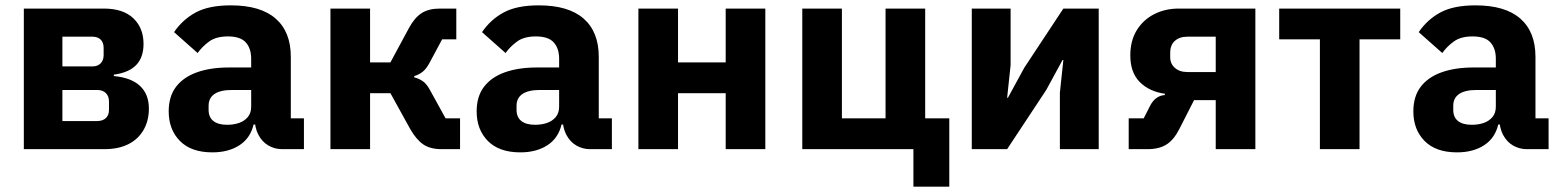

<svg xmlns="http://www.w3.org/2000/svg" viewBox="-20 -557 5833 717"><path d="M69 0V-525H367.6Q440 -525 478 -488.7Q516 -452.5 516 -393Q516 -343.1 489 -314.6Q462 -286 405 -278.2V-273Q470 -267 503 -236Q536 -205 536 -151.6Q536 -106 516 -71.5Q496 -37 459.2 -18.5Q422.3 0 370 0ZM213 -105H343Q363.3 -105 375.2 -115.9Q387 -126.9 387 -147V-178Q387 -198 375.2 -209.5Q363.3 -221 343 -221H213ZM213 -309H325Q344.8 -309 355.9 -320.5Q367 -332 367 -351V-378Q367 -398.3 355.9 -409.2Q344.8 -420 325 -420H213Z M1115 0H1033Q1006 0 982.5 -13.5Q959 -27 945 -53.5Q931 -80 931 -117V-130L963 -92H927Q915 -41 874 -14.5Q833 12 773 12Q694 12 652 -30.5Q610 -73 610 -141Q610 -197 637.5 -233Q665 -269 715.5 -287Q766 -305 835 -305H918V-338Q918 -376 898 -398.5Q878 -421 831 -421Q787 -421 761 -402Q735 -383 718 -359L630 -437Q662 -484 711 -510.5Q760 -537 842 -537Q953 -537 1009.5 -487.5Q1066 -438 1066 -345V-115H1115ZM918 -221H846Q803 -221 781 -206Q759 -191 759 -162V-147Q759 -119 777 -105Q795 -91 828 -91Q853 -91 873 -98Q893 -105 905.5 -120Q918 -135 918 -159Z M1214 0V-525H1362V-324H1438L1507 -452Q1528 -491 1554.5 -508Q1581 -525 1623 -525H1684V-410H1631L1586 -326Q1573 -301 1559 -289.5Q1545 -278 1527 -273V-268Q1544 -264 1558.5 -254Q1573 -244 1585 -222L1644 -115H1698V0H1629Q1587 0 1561 -17.5Q1535 -35 1512 -75L1438 -209H1362V0Z M2265 0H2183Q2156 0 2132.5 -13.5Q2109 -27 2095 -53.5Q2081 -80 2081 -117V-130L2113 -92H2077Q2065 -41 2024 -14.5Q1983 12 1923 12Q1844 12 1802 -30.5Q1760 -73 1760 -141Q1760 -197 1787.5 -233Q1815 -269 1865.5 -287Q1916 -305 1985 -305H2068V-338Q2068 -376 2048 -398.5Q2028 -421 1981 -421Q1937 -421 1911 -402Q1885 -383 1868 -359L1780 -437Q1812 -484 1861 -510.5Q1910 -537 1992 -537Q2103 -537 2159.5 -487.5Q2216 -438 2216 -345V-115H2265ZM2068 -221H1996Q1953 -221 1931 -206Q1909 -191 1909 -162V-147Q1909 -119 1927 -105Q1945 -91 1978 -91Q2003 -91 2023 -98Q2043 -105 2055.5 -120Q2068 -135 2068 -159Z M2364 0V-525H2512V-324H2690V-525H2838V0H2690V-209H2512V0Z M3391 140V0H2976V-525H3124V-115H3287V-525H3435V-115H3525V140Z M3609 0V-525H3754V-314L3741 -192H3744L3805 -304L3951 -525H4083V0H3938V-211L3951 -333H3948L3887 -221L3741 0Z M4195 0V-115H4251L4275 -162Q4284 -180 4298 -190.5Q4312 -201 4330 -202V-207Q4272 -215 4236.5 -250.5Q4201 -286 4201 -350Q4201 -405 4225 -444Q4249 -483 4290 -504Q4331 -525 4382 -525H4668V0H4520V-183H4439L4384 -75Q4363 -34 4335.5 -17Q4308 0 4266 0ZM4414 -288H4520V-420H4414Q4385 -420 4367.5 -404.5Q4350 -389 4350 -360V-343Q4350 -319 4367.5 -303.5Q4385 -288 4414 -288Z M4909 0V-410H4757V-525H5209V-410H5057V0Z M5763 0H5681Q5654 0 5630.5 -13.5Q5607 -27 5593 -53.5Q5579 -80 5579 -117V-130L5611 -92H5575Q5563 -41 5522 -14.5Q5481 12 5421 12Q5342 12 5300 -30.5Q5258 -73 5258 -141Q5258 -197 5285.5 -233Q5313 -269 5363.5 -287Q5414 -305 5483 -305H5566V-338Q5566 -376 5546 -398.5Q5526 -421 5479 -421Q5435 -421 5409 -402Q5383 -383 5366 -359L5278 -437Q5310 -484 5359 -510.5Q5408 -537 5490 -537Q5601 -537 5657.5 -487.5Q5714 -438 5714 -345V-115H5763ZM5566 -221H5494Q5451 -221 5429 -206Q5407 -191 5407 -162V-147Q5407 -119 5425 -105Q5443 -91 5476 -91Q5501 -91 5521 -98Q5541 -105 5553.5 -120Q5566 -135 5566 -159Z"/></svg>

Font: IBM Plex Sans
Style: Regular
Weight: 400
Designer: Mike Abbink, Paul van der Laan, Pieter van Rosmalen
Foundry: Bold Monday
Version: Version 3.201